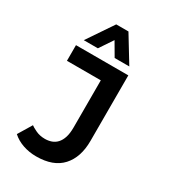

<svg xmlns="http://www.w3.org/2000/svg" viewBox="-222 -846 1044 1169"><g transform="rotate(30 300.0 -262.0)"><path d="M94 -500H462V-39Q462 76 402 142Q342 208 222 208Q173 208 129 193Q85 178 53 149L111 53Q122 62 150.5 75.5Q179 89 215 89Q239 89 260.5 81.5Q282 74 298 56.5Q314 39 323 11Q332 -17 332 -59V-390H94ZM243 -732H329L440 -550H337L282 -644L219 -550H120Z"/></g></svg>

Font: PT Mono
Style: Bold
Weight: 700
Monospace: yes
Designer: A.Korolkova, I.Chaeva
Foundry: ParaType Ltd
Version: Version 1.000 OFL